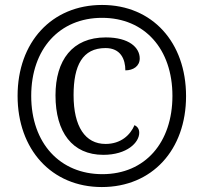

<svg xmlns="http://www.w3.org/2000/svg" viewBox="-20 -745 823 775"><path d="M391 10C594 10 731 -140 731 -357C731 -574 595 -725 392 -725C188 -725 51 -574 51 -358C51 -142 188 10 391 10ZM393 -42C223 -42 106 -166 106 -358C106 -547 220 -673 392 -673C564 -673 676 -547 676 -358C676 -170 566 -42 393 -42ZM397 -120C493 -120 542 -170 542 -209C542 -224 535 -234 523 -240C506 -200 468 -164 406 -164C324 -164 277 -234 277 -361C277 -481 313 -551 406 -551C467 -551 486 -506 486 -461C518 -461 544 -478 544 -509C544 -553 501 -594 407 -594C272 -594 204 -502 204 -360C204 -211 272 -120 397 -120Z"/></svg>

Font: Noto Serif Hebrew SemiCondensed Medium
Style: Regular
Weight: 500
Width: 4
Designer: Monotype Design Team
Foundry: Monotype Imaging Inc.
Version: Version 2.004